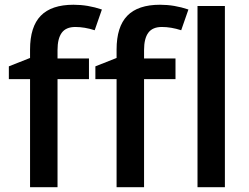

<svg xmlns="http://www.w3.org/2000/svg" viewBox="-20 -785 1045 805"><path d="M17.1 0ZM353 -453.1H221.2V0H106V-453.1H17.1V-506.8L106 -542V-577.1Q106 -672.9 150.9 -719Q195.8 -765.1 288.1 -765.1Q348.6 -765.1 407.2 -745.1L377 -658.2Q334.5 -671.9 295.9 -671.9Q256.8 -671.9 239 -647.7Q221.2 -623.5 221.2 -575.2V-540H353ZM715.8 -453.1H584V0H468.8V-453.1H379.9V-506.8L468.8 -542V-577.1Q468.8 -672.9 513.7 -719Q558.6 -765.1 650.9 -765.1Q711.4 -765.1 770 -745.1L739.7 -658.2Q697.3 -671.9 658.7 -671.9Q619.6 -671.9 601.8 -647.7Q584 -623.5 584 -575.2V-540H715.8ZM922.9 0H808.1V-759.8H922.9Z"/></svg>

Font: Open Sans Semibold
Style: Regular
Weight: 600
Foundry: Ascender Corporation
Version: Version 1.10; ttfautohint (v1.5.65-e2d9)